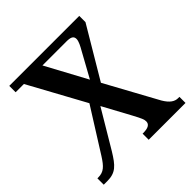

<svg xmlns="http://www.w3.org/2000/svg" viewBox="-189 -858 1003 1003"><g transform="rotate(-45 312.0 -357.0)"><path d="M13 0H39C102 0 126 -28 166 -93L291 -303L375 -148C399 -103 404 -91 404 -77C404 -56 387 -45 350 -45H345V0H617V-45H607C583 -45 560 -59 537 -98L379 -387L546 -668V-714H29V-667H90L261 -354L110 -114C80 -67 60 -47 20 -47H13ZM350 -439 227 -667H404C434 -667 451 -661 451 -639C451 -622 438 -598 426 -577Z"/></g></svg>

Font: Noto Serif Georgian Condensed SemiBold
Style: Regular
Weight: 600
Width: 3
Designer: Monotype Design Team, Akaki Razmadze
Foundry: Google LLC
Version: Version 2.003